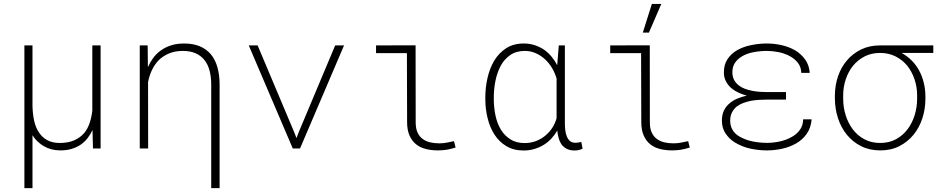

<svg xmlns="http://www.w3.org/2000/svg" viewBox="-20 -761 4841 984"><path d="M146.5 -528.3H105V203.1H146.5V-67.9Q168.5 -32.7 205.3 -11.5Q242.2 9.8 290 9.8Q322.3 9.8 348.4 1.7Q374.5 -6.3 395.5 -21Q414.6 -34.7 429.2 -53.5Q443.8 -72.3 454.1 -94.7L456.5 0H495.6V-528.3H453.1V-193.4Q449.2 -159.7 439.2 -130.1Q429.2 -100.6 411.1 -78.6Q390.6 -55.2 359.9 -41.7Q329.1 -28.3 285.6 -28.3Q248 -28.3 221.7 -43Q195.3 -57.6 179.2 -83Q162.1 -108.4 154.8 -143.1Q147.5 -177.7 146.5 -217.3Z M696.3 0H739.3L738.8 -339.4Q744.6 -372.1 758.3 -401.1Q772 -430.2 793.5 -452.6Q815.4 -474.1 846.2 -487.1Q877 -500 917 -500Q955.1 -500 982.7 -487.8Q1010.3 -475.6 1027.8 -453.1Q1045.4 -431.2 1053.7 -400.1Q1062 -369.1 1062.5 -332V203.1H1105.5V-331.5Q1105 -378.9 1094 -417.2Q1083 -455.6 1061 -482.4Q1038.1 -509.3 1004.2 -523.7Q970.2 -538.1 923.3 -538.1Q886.7 -538.1 856.9 -528.6Q827.1 -519 803.7 -502Q781.7 -486.3 765.6 -464.6Q749.5 -442.9 738.3 -417.5L737.8 -425.8L736.8 -528.3H696.3Z M1480.5 0H1517.6L1743.2 -528.3H1697.8L1511.7 -85.4L1499.5 -53.2L1486.8 -85.9L1300.3 -528.3H1254.9Z M1907.2 -528.3V-488.8H2065.4L2066.4 -135.3Q2066.4 -94.7 2078.6 -66.9Q2090.8 -39.1 2111.8 -22Q2132.8 -4.9 2161.6 2.4Q2190.4 9.8 2225.6 9.8Q2236.8 9.8 2248 8.8Q2259.3 7.8 2270 6.3Q2280.8 3.9 2292 1.5Q2303.2 -1 2314.9 -4.9L2306.6 -37.6Q2288.6 -33.7 2269.8 -30Q2251 -26.4 2231 -26.4Q2205.6 -26.4 2183.6 -31.7Q2161.6 -37.1 2145 -49.8Q2128.9 -62 2119.6 -82.5Q2110.4 -103 2110.4 -134.3L2109.9 -528.8Z M2875 -528.3H2843.8L2835.9 -430.2L2835.4 -427.2Q2823.7 -450.2 2807.6 -469.7Q2791.5 -489.3 2771 -504.4Q2748.5 -520 2721.7 -529.1Q2694.8 -538.1 2664.6 -538.1Q2611.8 -538.1 2574.2 -513.9Q2536.6 -489.7 2512.7 -449.7Q2489.7 -411.1 2478.5 -361.6Q2467.3 -312 2467.3 -262.2V-252Q2467.3 -203.1 2479 -155.3Q2490.7 -107.4 2514.6 -70.8Q2538.1 -34.2 2575.2 -12Q2612.3 10.3 2663.6 10.3Q2693.4 10.3 2720 2.2Q2746.6 -5.9 2769.5 -20.5Q2790 -33.7 2806.9 -52Q2823.7 -70.3 2835.9 -91.8Q2837.9 -73.2 2842.5 -55.2Q2847.2 -37.1 2856.4 -22.9Q2866.7 -7.8 2883.5 1.2Q2900.4 10.3 2924.8 10.3Q2936 10.3 2945.8 8.1Q2955.6 5.9 2965.8 1L2959 -33.7Q2952.1 -32.2 2944.8 -30.8Q2937.5 -29.3 2929.2 -29.3Q2911.6 -29.3 2900.9 -38.6Q2890.1 -47.9 2884.8 -62.5Q2878.9 -76.7 2877 -94Q2875 -111.3 2875 -127.4ZM2510.7 -252V-262.2Q2510.7 -302.7 2518.8 -345Q2526.9 -387.2 2546.4 -424.3Q2564 -457 2594.5 -478.5Q2625 -500 2669.9 -500Q2700.2 -500 2726.6 -488Q2752.9 -476.1 2773.9 -456.5Q2794.9 -437 2809.8 -411.4Q2824.7 -385.7 2832.5 -358.4V-189Q2832.5 -174.8 2832.5 -168.7Q2832.5 -162.6 2832.5 -155.3Q2825.2 -128.9 2810.8 -106.4Q2796.4 -84 2776.4 -67.4Q2754.9 -48.8 2727.5 -38.3Q2700.2 -27.8 2668.9 -27.8Q2626 -27.8 2596.2 -46.6Q2566.4 -65.4 2547.9 -95.2Q2527.8 -127.9 2519.3 -169.4Q2510.7 -210.9 2510.7 -252Z M3107.4 -528.3V-488.8H3265.6L3266.6 -135.3Q3266.6 -94.7 3278.8 -66.9Q3291 -39.1 3312 -22Q3333 -4.9 3361.8 2.4Q3390.6 9.8 3425.8 9.8Q3437 9.8 3448.2 8.8Q3459.5 7.8 3470.2 6.3Q3481 3.9 3492.2 1.5Q3503.4 -1 3515.1 -4.9L3506.8 -37.6Q3488.8 -33.7 3470 -30Q3451.2 -26.4 3431.2 -26.4Q3405.8 -26.4 3383.8 -31.7Q3361.8 -37.1 3345.2 -49.8Q3329.1 -62 3319.8 -82.5Q3310.5 -103 3310.5 -134.3L3310.1 -528.8ZM3320.8 -740.7 3274.4 -593.8H3305.7L3369.1 -740.7Z M3679.7 -143.6Q3679.7 -104 3699 -76.2Q3718.3 -48.3 3744.1 -32.2Q3783.2 -8.3 3825.7 0.7Q3868.2 9.8 3910.6 9.8Q3951.2 9.8 3990.7 0.7Q4030.3 -8.3 4062.5 -27.3Q4094.2 -45.9 4115.2 -76.4Q4136.2 -106.9 4139.6 -149.4H4096.2Q4095.7 -117.7 4079.1 -95Q4062.5 -72.3 4036.6 -58.6Q4009.3 -43 3975.6 -35.9Q3941.9 -28.8 3910.6 -28.8Q3875 -28.8 3837.6 -36.1Q3800.3 -43.5 3767.6 -62.5Q3746.1 -75.2 3734.1 -95.9Q3722.2 -116.7 3722.2 -142.1Q3722.2 -166.5 3731.2 -184.3Q3740.2 -202.1 3755.4 -214.8Q3770 -226.1 3789.3 -233.2Q3808.6 -240.2 3830.1 -244.6Q3850.1 -248 3871.1 -249.3Q3892.1 -250.5 3910.6 -250.5H4008.3V-289.1H3910.6Q3892.6 -289.1 3872.8 -290.5Q3853 -292 3833.5 -295.9Q3814.5 -299.8 3797.1 -306.2Q3779.8 -312.5 3766.6 -323.2Q3751 -335 3742.2 -351.6Q3733.4 -368.2 3733.4 -390.6Q3733.4 -418 3745.8 -437.5Q3758.3 -457 3781.2 -471.2Q3805.2 -486.3 3839.6 -493.2Q3874 -500 3910.6 -500Q3939 -500 3969.7 -493.9Q4000.5 -487.8 4026.4 -474.1Q4051.8 -460.9 4068.8 -439.5Q4085.9 -418 4086.4 -387.7H4129.9Q4127 -427.2 4106.7 -455.6Q4086.4 -483.9 4056.2 -502.4Q4024.9 -520.5 3987.1 -529.3Q3949.2 -538.1 3910.6 -538.1Q3869.6 -538.1 3828.4 -529.5Q3787.1 -521 3754.9 -502Q3725.6 -484.4 3707.8 -456.8Q3689.9 -429.2 3689.9 -389.6Q3689.9 -364.7 3700 -345.2Q3710 -325.7 3726.6 -310.5Q3742.2 -296.9 3763.2 -286.9Q3784.2 -276.9 3807.1 -271Q3782.2 -265.1 3760 -256.1Q3737.8 -247.1 3720.7 -232.9Q3701.2 -217.3 3690.4 -195.1Q3679.7 -172.9 3679.7 -143.6Z M4763.2 -489.7V-528.3H4490.2Q4436 -528.3 4393.3 -507.6Q4350.6 -486.8 4320.8 -451.7Q4291 -417 4275.1 -370.6Q4259.3 -324.2 4258.8 -272.9V-254.9Q4259.3 -202.6 4274.9 -154.8Q4290.5 -106.9 4320.3 -70.3Q4350.1 -33.7 4393.1 -12Q4436 9.8 4491.2 9.8Q4546.9 9.8 4589.6 -12.2Q4632.3 -34.2 4662.1 -70.8Q4691.4 -106.9 4706.8 -153.8Q4722.2 -200.7 4722.7 -251V-269.5Q4722.2 -306.2 4713.6 -339.8Q4705.1 -373.5 4689 -402.3Q4673.8 -429.7 4651.6 -451.7Q4629.4 -473.6 4601.1 -489.7ZM4301.3 -254.9V-272.9Q4301.3 -315.4 4314.5 -354.5Q4327.6 -393.6 4351.6 -423.8Q4376 -453.6 4410.9 -471.7Q4445.8 -489.7 4490.2 -489.7Q4535.2 -489.7 4570.3 -471.7Q4605.5 -453.6 4629.9 -423.8Q4653.8 -393.6 4667 -354.5Q4680.2 -315.4 4680.2 -272.9V-254.9Q4680.2 -211.9 4667.7 -171.1Q4655.3 -130.4 4631.3 -98.6Q4607.4 -66.9 4572.3 -47.6Q4537.1 -28.3 4491.2 -28.3Q4445.3 -28.3 4409.9 -47.4Q4374.5 -66.4 4350.6 -98.1Q4326.7 -129.9 4314 -170.7Q4301.3 -211.4 4301.3 -254.9Z"/></svg>

Font: Roboto Mono ExtraLight
Style: Regular
Weight: 250
Monospace: yes
Designer: Google
Version: Version 3.000